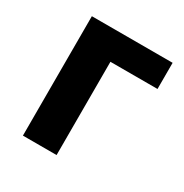

<svg xmlns="http://www.w3.org/2000/svg" viewBox="-129 -628 702 731"><g transform="rotate(30 222.0 -262.5)"><path d="M69 0V-525H424V-410H217V0Z"/></g></svg>

Font: IBM Plex Sans
Style: Bold
Weight: 700
Designer: Mike Abbink, Paul van der Laan, Pieter van Rosmalen
Foundry: Bold Monday
Version: Version 3.201